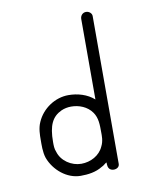

<svg xmlns="http://www.w3.org/2000/svg" viewBox="-61 -509 418 555"><g transform="rotate(-10 148.0 -232.0)"><path d="M229 -464C219 -464 212 -456 212 -446V-210C192 -228 164 -236 137 -236C98 -236 60 -211 44 -174C36 -157 36 -136 36 -122C36 -109 35 -87 41 -69C55 -31 92 0 132 0C154 0 177 -3 196 -15C202 -17 209 -25 212 -25C212 -18 212 -9 219 -4C222 -2 225 -1 229 -1C238 -1 246 -6 246 -15V-64V-449C246 -457 238 -464 229 -464ZM139 -202C162 -202 186 -193 200 -173C212 -156 212 -136 212 -113C212 -105 213 -88 205 -73C194 -48 167 -34 140 -34C111 -34 82 -53 74 -81C70 -90 70 -100 70 -110C70 -159 82 -183 110 -196C119 -200 129 -202 139 -202Z"/></g></svg>

Font: LetsTrace
Style: basic
Weight: 500
Version: Version 002.000